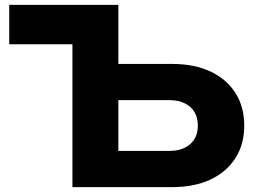

<svg xmlns="http://www.w3.org/2000/svg" viewBox="-20 -770 1047 790"><path d="M375 -507H687Q780 -507 846.5 -475.5Q913 -444 949 -387Q985 -330 985 -253Q985 -177 949 -120Q913 -63 846.5 -31.5Q780 0 687 0H278V-667L364 -588H18V-750H467V-64L382 -149H676Q731 -149 762.5 -177Q794 -205 794 -253Q794 -302 762.5 -330Q731 -358 676 -358H375Z"/></svg>

Font: Unbounded SemiBold
Style: Regular
Weight: 600
Designer: Luke Prowse, Jean-Baptiste Morizot, Fátima Lázaro, Florian Runge
Foundry: NaN
Version: Version 1.700